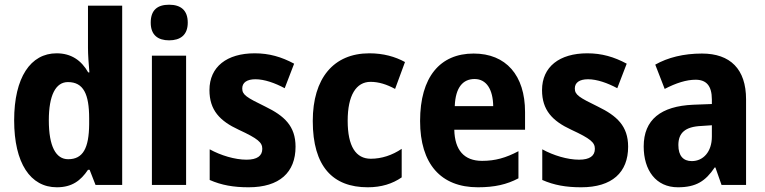

<svg xmlns="http://www.w3.org/2000/svg" viewBox="-20 -784 3243 814"><path d="M221 10C285 10 322 -18 353 -64H360L385 0H498V-760H353V-581C353 -552 356 -512 359 -477H354C325 -528 282 -558 220 -558C110 -558 40 -456 40 -274C40 -92 109 10 221 10ZM269 -109C217 -109 187 -163 187 -274C187 -380 216 -436 268 -436C334 -436 358 -385 358 -282V-257C357 -156 332 -109 269 -109Z M697 -764C648 -764 619 -742 619 -688C619 -635 650 -613 697 -613C744 -613 776 -635 776 -688C776 -741 746 -764 697 -764ZM769 -548H624V0H769Z M1233 -162C1233 -250 1185 -293 1105 -332C1025 -371 1007 -382 1007 -409C1007 -434 1027 -448 1063 -448C1101 -448 1146 -432 1187 -410L1227 -514C1173 -543 1121 -558 1060 -558C942 -558 868 -501 868 -402C868 -317 912 -271 992 -234C1074 -196 1092 -180 1092 -153C1092 -123 1070 -107 1025 -107C976 -107 916 -125 869 -151V-21C919 1 970 10 1034 10C1165 10 1233 -53 1233 -162Z M1539 10C1597 10 1644 -5 1683 -32V-153C1643 -126 1598 -111 1552 -111C1489 -111 1454 -163 1454 -272C1454 -380 1490 -437 1551 -437C1586 -437 1620 -426 1655 -407L1697 -521C1655 -544 1605 -558 1546 -558C1394 -558 1306 -452 1306 -271C1306 -78 1391 10 1539 10Z M1988 -557C1846 -557 1761 -458 1761 -271C1761 -89 1849 10 2006 10C2077 10 2129 -2 2178 -28V-143C2125 -115 2080 -102 2024 -102C1947 -102 1908 -148 1906 -234H2206V-309C2206 -465 2125 -557 1988 -557ZM1992 -449C2043 -449 2070 -404 2071 -334H1908C1911 -414 1943 -449 1992 -449Z M2643 -162C2643 -250 2595 -293 2515 -332C2435 -371 2417 -382 2417 -409C2417 -434 2437 -448 2473 -448C2511 -448 2556 -432 2597 -410L2637 -514C2583 -543 2531 -558 2470 -558C2352 -558 2278 -501 2278 -402C2278 -317 2322 -271 2402 -234C2484 -196 2502 -180 2502 -153C2502 -123 2480 -107 2435 -107C2386 -107 2326 -125 2279 -151V-21C2329 1 2380 10 2444 10C2575 10 2643 -53 2643 -162Z M2956 -557C2878 -557 2811 -540 2758 -510L2798 -407C2846 -432 2890 -446 2929 -446C2974 -446 2998 -421 2998 -362V-343L2919 -340C2782 -334 2709 -277 2709 -163C2709 -62 2761 10 2854 10C2931 10 2971 -16 3010 -74H3013L3039 0H3143V-363C3143 -491 3076 -557 2956 -557ZM2954 -250 2998 -253V-205C2998 -140 2961 -101 2913 -101C2877 -101 2856 -123 2856 -169C2856 -220 2884 -247 2954 -250Z"/></svg>

Font: Noto Sans Oriya Cond Bold
Style: Bold
Weight: 700
Width: 3
Designer: Amélie Bonet and Sol Matas
Foundry: Google LLC
Version: Version 2.006